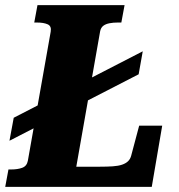

<svg xmlns="http://www.w3.org/2000/svg" viewBox="-34 -730 701 750"><path d="M3 -180.2 19.6 -270 523.6 -529.6 507.6 -439.8ZM452.6 -710 440 -642H426Q408.6 -642 393.8 -639.2Q379 -636.4 369.6 -629.3Q360.2 -622.2 357.2 -608L264 -78.8H355.4Q385 -78.8 406.7 -80.3Q428.4 -81.8 443 -86.8Q457.6 -91.8 466.3 -100.3Q475 -108.8 478.4 -121.8L509.6 -239H599.6L558.8 0H-13.6L-1 -68H9.4Q34.8 -68 52.8 -74.6Q70.8 -81.2 74.8 -102L164 -606Q168 -628 152.2 -635Q136.4 -642 110.2 -642H99.8L112.4 -710Z"/></svg>

Font: Roboto Serif 20pt
Style: Italic
Weight: 400
Italic angle: -10°
Designer: Greg Gazdowicz
Foundry: Commercial Type
Version: Version 1.008